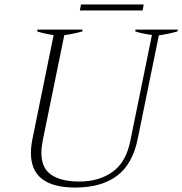

<svg xmlns="http://www.w3.org/2000/svg" viewBox="-20 -833 819 863"><path d="M344 -813H626L621 -786H339ZM119 -145Q119 -175 126 -209L221 -675Q172 -683 147 -692L148 -700H351L350 -692Q318 -682 269 -675L172 -201Q166 -171 166 -146Q166 -77 211 -47Q256 -17 336 -17Q425 -17 486 -60.5Q547 -104 566 -201L663 -676Q620 -681 588 -692L589 -700H779L778 -692Q741 -681 694 -674L599 -209Q576 -95 505.5 -42.5Q435 10 318 10Q119 10 119 -145Z"/></svg>

Font: Trirong ExtraLight
Style: Italic
Weight: 275
Italic angle: -12°
Designer: Katatrad Team
Foundry: CadsonDemak
Version: Version 1.003